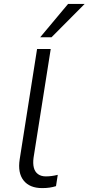

<svg xmlns="http://www.w3.org/2000/svg" viewBox="-20 -956 454 984"><path d="M196 8Q132 8 101 -31Q70 -70 81 -140L170 -705H240L152 -148Q148 -118 153.5 -96.5Q159 -75 175 -63.5Q191 -52 215 -52Q230 -52 245 -54Q260 -56 276 -60L267 -2Q251 3 234 5.5Q217 8 196 8ZM186 -765 329 -936H414L244 -765Z"/></svg>

Font: Nunito Sans 7pt Light
Style: Italic
Weight: 300
Italic angle: -9°
Designer: Vernon Adams
Foundry: Vernon Adams
Version: Version 3.101;gftools[0.9.27]